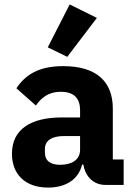

<svg xmlns="http://www.w3.org/2000/svg" viewBox="-20 -836 609 868"><path d="M418 -755 295 -816 196 -622 284 -579ZM539 0V-115H490V-345C490 -469 414 -537 266 -537C156 -537 96 -499 54 -437L142 -359C165 -391 196 -421 255 -421C317 -421 342 -389 342 -338V-305H259C120 -305 34 -252 34 -141C34 -50 92 12 197 12C277 12 335 -24 351 -92H357C366 -36 404 0 457 0ZM252 -91C208 -91 183 -109 183 -147V-162C183 -200 213 -221 270 -221H342V-159C342 -111 301 -91 252 -91Z"/></svg>

Font: LVC Sans
Style: Bold
Weight: 700
Designer: Mike Abbink, Paul van der Laan, Pieter van Rosmalen
Foundry: Bold Monday
Version: Version 3.0